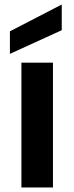

<svg xmlns="http://www.w3.org/2000/svg" viewBox="-20 -832 330 852"><path d="M75 -554C75 -554 75 0 75 0C75 0 215 0 215 0C215 0 215 -554 215 -554C215 -554 75 -554 75 -554ZM254 -812C254 -812 24 -693 24 -693C24 -693 24 -593 24 -593C24 -593 254 -698 254 -698C254 -698 254 -812 254 -812Z"/></svg>

Font: Girnar Poppins
Style: SemiBold
Weight: 500
Designer: Ninad Kale (Devanagari), Jonny Pinhorn (Latin)
Foundry: Indian Type Foundry
Version: ""